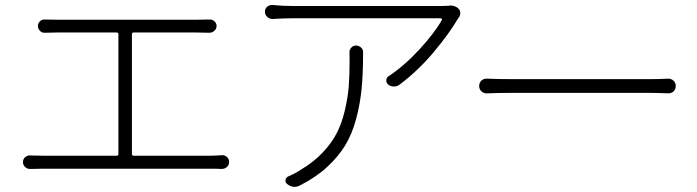

<svg xmlns="http://www.w3.org/2000/svg" viewBox="-20 -726 2772 764"><path d="M504.9 -113.3Q504.9 -106.4 511.7 -106.4H815.4Q834 -106.4 862.3 -108.4Q874 -109.4 882.8 -101.6Q891.6 -93.8 891.6 -81.5Q891.6 -69.3 882.8 -61.5Q874 -53.7 862.3 -53.7Q843.8 -54.7 815.4 -54.7H153.3Q127.9 -54.7 100.6 -53.7Q99.6 -53.7 99.6 -53.7Q87.9 -53.7 80.1 -61.5Q71.3 -69.3 71.3 -81.1Q71.3 -92.8 80.1 -100.6Q88.9 -108.4 100.6 -107.4Q124 -106.4 153.3 -106.4H444.3Q451.2 -106.4 451.2 -113.3V-589.8Q451.2 -596.7 444.3 -596.7H208Q188.5 -596.7 159.2 -595.7Q147.5 -594.7 139.2 -603Q130.9 -611.3 130.9 -622.6Q130.9 -633.8 139.2 -641.6Q147.5 -649.4 159.2 -648.4Q185.5 -647.5 208 -647.5H760.7Q785.2 -647.5 813.5 -648.4Q814.5 -648.4 815.4 -648.4Q825.2 -648.4 833 -641.6Q841.8 -633.8 841.8 -622.6Q841.8 -611.3 833 -603.5Q824.2 -595.7 813.5 -595.7Q788.1 -596.7 760.7 -596.7H511.7Q504.9 -596.7 504.9 -589.8Z M1396.5 -544.9Q1408.2 -544.9 1417 -536.6Q1425.8 -528.3 1424.8 -516.6Q1424.8 -433.6 1418.9 -373Q1413.1 -312.5 1397 -252.4Q1380.9 -192.4 1353.5 -147.5Q1326.2 -102.5 1281.7 -61.5Q1237.3 -20.5 1173.8 11.7Q1163.1 17.6 1152.3 17.6Q1136.7 17.6 1122.1 5.9Q1114.3 -1 1116.2 -10.7Q1118.2 -20.5 1127.9 -24.4Q1157.2 -37.1 1178.7 -51.8Q1228.5 -81.1 1264.6 -119.6Q1300.8 -158.2 1320.8 -197.8Q1340.8 -237.3 1352.5 -288.1Q1364.3 -338.9 1367.7 -382.3Q1371.1 -425.8 1371.1 -483.4Q1371.1 -504.9 1370.6 -516.6Q1370.1 -528.3 1377.9 -536.6Q1385.7 -544.9 1396.5 -544.9ZM1765.6 -703.1Q1768.6 -704.1 1771.5 -704.1Q1792 -704.1 1804.7 -691.4Q1811.5 -684.6 1811.5 -673.8Q1811.5 -665 1806.6 -657.2Q1802.7 -653.3 1800.8 -649.4Q1767.6 -592.8 1706.1 -519Q1644.5 -445.3 1569.3 -388.7Q1559.6 -381.8 1547.9 -381.8Q1546.9 -381.8 1546.9 -381.8Q1534.2 -381.8 1524.4 -389.6Q1516.6 -396.5 1517.1 -406.7Q1517.6 -417 1526.4 -422.9Q1588.9 -463.9 1648.9 -529.3Q1709 -594.7 1738.3 -646.5Q1739.3 -648.4 1737.8 -650.9Q1736.3 -653.3 1734.4 -653.3H1143.6Q1111.3 -653.3 1064.5 -650.4Q1052.7 -650.4 1043.5 -658.7Q1034.2 -667 1034.2 -679.7Q1034.2 -691.4 1043 -699.2Q1051.8 -706.1 1061.5 -706.1Q1062.5 -706.1 1064.5 -706.1Q1105.5 -702.1 1143.6 -702.1H1738.3Q1750 -702.1 1765.6 -703.1Z M1917 -354.5Q1904.3 -354.5 1895.5 -362.8Q1886.7 -371.1 1886.7 -383.8Q1886.7 -396.5 1895.5 -405.3Q1904.3 -413.1 1916 -413.1Q1916 -413.1 1917 -413.1Q1960 -411.1 2013.7 -411.1H2567.4Q2608.4 -411.1 2638.7 -413.1Q2651.4 -413.1 2660.2 -404.8Q2668.9 -396.5 2668.9 -383.8Q2668.9 -371.1 2660.2 -362.3Q2651.4 -354.5 2639.6 -354.5Q2638.7 -354.5 2638.7 -354.5Q2602.5 -356.4 2568.4 -356.4H2013.7Q1956.1 -356.4 1917 -354.5Z"/></svg>

Font: Gen Jyuu Gothic P Light
Style: Regular
Weight: 200
Designer: [Source Han Sans]
Ryoko NISHIZUKA  (kana & ideographs); Paul D. Hunt (Latin, Greek & Cyrillic); Wenlong ZHANG  (bopomofo
Version: Version 1.002.20150607